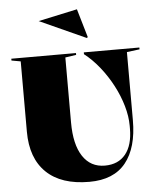

<svg xmlns="http://www.w3.org/2000/svg" viewBox="-61 -998 856 1050"><g transform="rotate(-5 366.5 -473.0)"><path d="M387 0Q233 0 151.5 -78.5Q70 -157 70 -303V-689L20 -698V-708H375V-698L315 -689V-332Q315 -211 358 -146Q401 -81 479 -81Q553 -81 593 -130.5Q633 -180 633 -271V-287Q633 -338 616.5 -395.5Q600 -453 570.5 -509Q541 -565 502 -614Q463 -663 418 -698V-708H723V-698L653 -689V-315Q653 -164 587 -82Q521 0 387 0ZM441 -785 187 -900 401 -946 447 -789Z"/></g></svg>

Font: Kalnia Thin
Style: Bold
Weight: 700
Version: Version 1.105